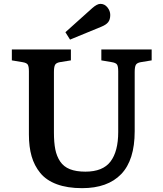

<svg xmlns="http://www.w3.org/2000/svg" viewBox="-20 -955 838 989"><path d="M340.8 -751 316.9 -789.1 455.1 -913.1Q480 -935.1 497.1 -935.1Q519 -935.1 533.4 -917Q547.9 -898.9 547.9 -877.9Q547.9 -854 537.1 -840.6Q526.4 -827.1 501 -816.9ZM402.8 14.2Q327.1 14.2 272.9 -5.9Q218.8 -25.9 187.7 -63.7Q156.7 -101.6 142.8 -150.1Q128.9 -198.7 128.9 -262.2V-587.9Q128.9 -612.8 123 -622.1Q117.2 -631.3 96.2 -634.8L41 -644V-700.2H345.2V-644L288.1 -634.8Q268.6 -631.3 263.2 -620.1Q257.8 -608.9 257.8 -584V-272.9Q257.8 -220.7 264.9 -185.3Q272 -149.9 290 -123Q308.1 -96.2 340.1 -83.5Q372.1 -70.8 419.9 -70.8Q509.8 -70.8 549.3 -123Q588.9 -175.3 588.9 -274.9V-587.9Q588.9 -612.8 583 -622.1Q577.1 -631.3 556.2 -634.8L502 -644V-700.2H761.2V-644L705.1 -634.8Q685.1 -631.3 679.4 -620.4Q673.8 -609.4 673.8 -584V-278.8Q673.8 -130.4 604.2 -58.1Q534.7 14.2 402.8 14.2Z"/></svg>

Font: Literata Book SemiBold
Style: Regular
Weight: 600
Designer: Latin by Veronika Burian and Jose Scaglione. Greek by Irene Vlachou. Cyrillic by Vera Evstafieva
Foundry: TypeTogether
Version: Version 2.003;PS 002.003;hotconv 1.0.88;makeotf.lib2.5.64775